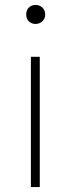

<svg xmlns="http://www.w3.org/2000/svg" viewBox="-20 -757 285 777"><path d="M105 0H141V-527H105ZM124 -660C144 -660 163 -675 163 -698C163 -723 144 -737 124 -737C103 -737 86 -723 86 -698C86 -675 103 -660 124 -660Z"/></svg>

Font: Source Han Sans CN ExtraLight
Style: Regular
Weight: 250
Designer: Ryoko NISHIZUKA (kana & ideographs); Paul D. Hunt (Latin, Greek & Cyrillic); Wenlong ZHANG (bopomofo); Sandoll Communica
Foundry: Adobe Systems Incorporated
Version: Version 1.004;PS 1.004;hotconv 16.6.51;makeotf.lib2.5.65220